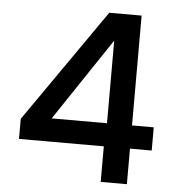

<svg xmlns="http://www.w3.org/2000/svg" viewBox="-52 -768 751 817"><g transform="rotate(5 323.5 -360.0)"><path d="M408.2 0V-151.9H45.9V-237.8L381.8 -720.2H520V-251H612.8V-151.9H520V0ZM176.8 -251H413.1V-604Z"/></g></svg>

Font: SVN-Poppins Medium
Style: Regular
Weight: 500
Designer: Ninad Kale (Devanagari), Jonny Pinhorn (Latin)
Foundry: Indian Type Foundry
Version: Version 3.002 2017